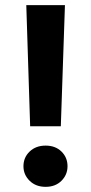

<svg xmlns="http://www.w3.org/2000/svg" viewBox="-20 -720 353 745"><path d="M97 -230 82 -700H232L216 -230ZM157 5Q119 5 95 -18.5Q71 -42 71 -75Q71 -109 95 -132Q119 -155 157 -155Q195 -155 218.5 -132Q242 -109 242 -75Q242 -42 218.5 -18.5Q195 5 157 5Z"/></svg>

Font: DM Sans 16pt ExtraBold
Style: Regular
Weight: 800
Version: Version 4.004;gftools[0.9.30]